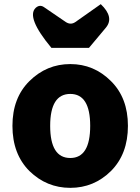

<svg xmlns="http://www.w3.org/2000/svg" viewBox="-20 -892 677 926"><path d="M122 -67Q40 -149 40 -285Q40 -420 122 -501Q205 -583 319 -583Q433 -583 515 -501Q597 -420 597 -285Q597 -149 515 -67Q433 14 319 14Q205 14 122 -67ZM319 -130Q415 -130 415 -285Q415 -439 319 -439Q222 -439 222 -285Q222 -130 319 -130ZM228 -661Q105 -809 152 -854Q172 -872 193 -857L297 -786Q321 -770 344 -786L466 -872Q532 -809 491 -759L409 -661Z"/></svg>

Font: Swei Half Moon CJK SC
Style: Black
Weight: 900
Version: Version 2.071